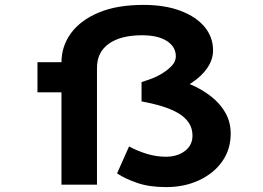

<svg xmlns="http://www.w3.org/2000/svg" viewBox="-20 -754 1074 784"><path d="M658 10Q590 10 540.5 -7Q491 -24 458 -46L507 -156Q542 -137 580.5 -125.5Q619 -114 657 -114Q704 -114 735 -137.5Q766 -161 766 -200Q766 -231 750 -254Q734 -277 706 -293Q678 -309 640 -320.5Q602 -332 558 -340V-419Q572 -423 595.5 -431.5Q619 -440 642 -454Q665 -468 681.5 -485.5Q698 -503 698 -524Q698 -563 661.5 -586.5Q625 -610 560 -610Q473 -610 424.5 -575.5Q376 -541 376 -477V0H231V-499Q231 -565 269.5 -618Q308 -671 382.5 -702.5Q457 -734 566 -734Q654 -734 718 -709.5Q782 -685 816 -643.5Q850 -602 850 -548Q850 -511 826.5 -476.5Q803 -442 762 -415.5Q721 -389 671 -373L669 -439Q717 -427 762 -407.5Q807 -388 843.5 -359Q880 -330 901 -292.5Q922 -255 922 -208Q922 -144 887.5 -95Q853 -46 793 -18Q733 10 658 10ZM133 -377V-500H323V-377Z"/></svg>

Font: Lexend Zetta SemiBold
Style: Regular
Weight: 600
Designer: Bonnie Shaver-Troup, Thomas Jockin
Foundry: Lexend
Version: Version 1.007